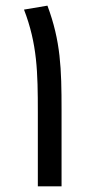

<svg xmlns="http://www.w3.org/2000/svg" viewBox="-20 -660 313 680"><path d="M65 -626C112 -504 114 -404 114 -262V0H198V-271C198 -417 195 -514 148 -640Z"/></svg>

Font: FiraGO Unicode
Style: Regular
Weight: 400
Designer: bBox Type
Foundry: bBox Type GmbH
Version: Version 1.001;PS 001.001;hotconv 1.0.88;makeotf.lib2.5.64775